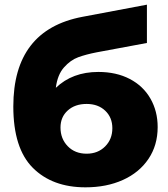

<svg xmlns="http://www.w3.org/2000/svg" viewBox="-20 -788 719 822"><path d="M37 -332Q37 -660 333 -716L609 -768V-604L394 -564Q348 -555 315 -543Q282 -531 254 -499.5Q226 -468 219 -412Q290 -480 401 -480Q478 -480 535.5 -450Q593 -420 624 -366Q655 -312 655 -244Q655 -166 615.5 -107.5Q576 -49 506 -17.5Q436 14 346 14Q204 14 120.5 -69.5Q37 -153 37 -332ZM461 -239Q461 -285 430.5 -314Q400 -343 351 -343Q301 -343 270 -315Q239 -287 239 -242Q239 -194 270 -162Q301 -130 351 -130Q399 -130 430 -161Q461 -192 461 -239Z"/></svg>

Font: Chess Sans ExtraBold
Style: Regular
Weight: 800
Designer: Wolf Bōese
Foundry: Wolf Bōese
Version: Version 7.223